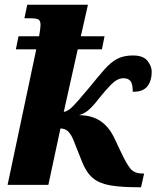

<svg xmlns="http://www.w3.org/2000/svg" viewBox="-20 -780 660 810"><path d="M565 10Q491 10 445 2Q399 -6 371.5 -29Q344 -52 326 -98L291 -186Q281 -212 268 -225Q255 -238 235 -238L184 0H12L133 -572H47L58 -627H145Q151 -662 151 -675Q151 -692 142.5 -697.5Q134 -703 105 -703H83L95 -760H351L321 -627H421L410 -572H308L249 -308Q259 -309 272.5 -318.5Q286 -328 311 -357L357 -411Q395 -458 421.5 -488Q448 -518 475 -532Q502 -546 541 -546Q584 -546 602 -523.5Q620 -501 620 -478Q620 -438 601 -415Q582 -392 540 -393Q540 -426 530.5 -438Q521 -450 501 -450Q475 -450 448.5 -423Q422 -396 397 -364Q370 -329 352 -314.5Q334 -300 313 -294Q368 -294 405 -268.5Q442 -243 465 -192L490 -139Q512 -92 529 -70Q546 -48 581 -48H588L575 10Z"/></svg>

Font: Noto Serif ExtraBold
Style: Italic
Weight: 800
Italic angle: -12°
Designer: Monotype Design Team
Foundry: Monotype Imaging Inc.
Version: Version 2.013